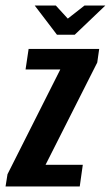

<svg xmlns="http://www.w3.org/2000/svg" viewBox="-43 -671 399 691"><path d="M-23 0 -16 -44 174 -421H49L60 -495H314L307 -446L121 -78H255L244 0ZM162 -546 82 -651H158L201 -604L261 -651H336L226 -546Z"/></svg>

Font: Alumni Sans Thin
Style: Bold Italic
Weight: 700
Italic angle: -8°
Version: Version 1.016